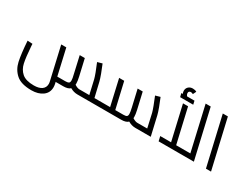

<svg xmlns="http://www.w3.org/2000/svg" viewBox="-91 -1504 3157 2452"><g transform="rotate(30 1487.5 -277.5)"><path d="M1316 -15Q1316 0 1301 0H967Q910 0 859 -30Q828 0 757 0H646L643 -11L651 22Q657 49 657 73Q657 155 593.5 201.5Q530 248 429 248Q277 248 203.5 183Q130 118 107.5 16Q85 -86 72 -277L146 -273Q148 -249 148 -238Q159 -81 176.5 -0.5Q194 80 250.5 129.5Q307 179 425 179Q501 179 542 149.5Q583 120 583 66Q583 51 578 29L468 -450H543L630 -69H747Q783 -69 797.5 -78Q812 -87 812 -116Q812 -145 797 -203L741 -450H816L871 -211Q885 -150 885 -112Q885 -101 884 -96Q926 -69 956 -69H1102L1055 -274Q1049 -300 1027 -359.5Q1005 -419 977 -484L1047 -504Q1072 -446 1096 -380.5Q1120 -315 1128 -281L1178 -69H1285Q1301 -69 1308.5 -49.5Q1316 -30 1316 -15Z M1821 0Q1765 0 1713 -31Q1683 0 1612 0H1301Q1286 0 1278.5 -19Q1271 -38 1271 -53Q1271 -69 1285 -69H1409L1322 -450H1397L1485 -69H1602Q1638 -69 1652 -78Q1666 -87 1666 -116Q1666 -142 1652 -203L1595 -450H1670L1725 -211Q1739 -150 1739 -112Q1739 -101 1738 -96Q1780 -69 1811 -69H1956L1910 -274Q1903 -302 1880.5 -362Q1858 -422 1832 -484L1902 -504Q1927 -446 1951 -380.5Q1975 -315 1983 -281L2048 0Z M2684 0H2164L2148 -69H2308L2191 -576H2266L2383 -69H2592L2443 -718H2518ZM2313 -626H2120L2107 -679H2128Q2119 -702 2119 -721Q2119 -757 2143.5 -780Q2168 -803 2207 -803Q2240 -803 2264 -789L2241 -741Q2223 -751 2208 -751Q2192 -751 2183.5 -743Q2175 -735 2175 -721Q2175 -699 2192 -679H2301Z M2696 -718H2771L2937 0H2862Z"/></g></svg>

Font: Cairo
Style: Italic
Weight: 400
Italic angle: -13°
Designer: Mohamed Gaber, Accademia di Belle Arti di Urbino and others
Foundry: Kief Type Foundry, Accademia di Belle Arti di Urbino and others
Version: Version 3.011